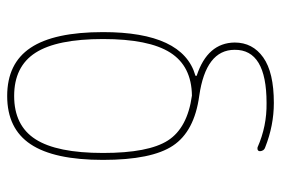

<svg xmlns="http://www.w3.org/2000/svg" viewBox="-145 -635 790 540"><g transform="rotate(90 250.0 -365.0)"><path d="M249 -509.8Q166 -508.8 127.9 -448.7Q89.8 -388.7 89.8 -259.8Q89.8 -129.9 128.4 -69.8Q167 -9.8 250 -9.8Q333 -9.8 371.6 -69.8Q410.2 -129.9 410.2 -259.8Q410.2 -387.7 375 -442.4Q339.8 -497.1 249 -509.8ZM70.3 -259.8Q70.3 -484.4 192.4 -519.5Q193.4 -519.5 193.4 -521.5Q193.4 -523.4 192.4 -523.4Q100.6 -553.7 99.6 -629.9Q99.6 -680.7 141.6 -710.4Q183.6 -740.2 269.5 -740.2Q333 -740.2 394.5 -715.8Q404.3 -712.9 405.3 -701.2Q405.3 -697.3 402.3 -695.3Q399.4 -693.4 394.5 -694.3Q335 -720.7 269.5 -719.7Q119.1 -719.7 120.1 -629.9Q120.1 -548.8 250 -530.3Q349.6 -516.6 389.6 -456.5Q429.7 -396.5 429.7 -259.8Q429.7 -122.1 385.7 -56.2Q341.8 9.8 250 9.8Q158.2 9.8 114.3 -56.2Q70.3 -122.1 70.3 -259.8Z"/></g></svg>

Font: Rounded-L Mgen+ 2m thin
Style: Regular
Weight: 100
Designer: [Source Han Sans]
Ryoko NISHIZUKA  (kana & ideographs); Paul D. Hunt (Latin, Greek & Cyrillic); Wenlong ZHANG  (bopomofo
Version: Version 1.059.20150602